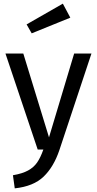

<svg xmlns="http://www.w3.org/2000/svg" viewBox="-20 -821 532 1054"><path d="M306 3Q275 95 219.5 148.5Q164 202 61 213L51 141Q103 132 134 115Q165 98 183.5 71.5Q202 45 218 0H187L10 -527H108L249 -67L387 -527H482ZM366 -724 154 -638 126 -687 325 -801Z"/></svg>

Font: Fira Sans
Style: Regular
Weight: 400
Designer: bBox Type GmbH & Carrois Corporate GbR & Edenspiekermann AG
Foundry: bBox Type GmbH & Carrois Corporate GbR & Edenspiekermann AG
Version: Version 4.301